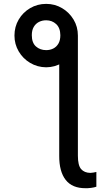

<svg xmlns="http://www.w3.org/2000/svg" viewBox="-20 -781 580 1005"><path d="M290 -553.7 387.7 -594.7V34.2Q387.7 84.5 404.5 104Q421.4 123.5 453.1 124Q459.5 123.5 468.3 122.3Q477.1 121.1 484.4 119.1V196.3Q473.6 200.2 457 202.4Q440.4 204.6 427.7 204.1Q358.4 204.6 324 160.9Q289.6 117.2 290 34.2ZM55.7 -594.7Q55.7 -641.1 77.9 -678.7Q100.1 -716.3 137.9 -738.5Q175.8 -760.7 221.7 -760.7Q267.1 -760.7 304.7 -738.5Q342.3 -716.3 365 -678.7Q387.7 -641.1 387.7 -594.7Q387.7 -549.8 365 -512Q342.3 -474.1 304.7 -451.7Q267.1 -429.2 221.7 -428.7Q175.8 -429.2 137.9 -451.7Q100.1 -474.1 77.9 -512Q55.7 -549.8 55.7 -594.7ZM221.7 -518.6Q242.2 -518.6 259 -527.1Q275.9 -535.6 285.9 -553Q295.9 -570.3 295.9 -596.7Q295.4 -635.3 273.9 -655Q252.4 -674.8 221.7 -674.8Q200.7 -674.8 183.6 -666Q166.5 -657.2 156.5 -639.9Q146.5 -622.6 146.5 -596.7Q146.5 -557.1 168.2 -537.8Q189.9 -518.6 221.7 -518.6Z"/></svg>

Font: Inter V
Style: 
Weight: 400
Designer: Rasmus Andersson
Foundry: rsms
Version: Version 4.000;git-a3f224843